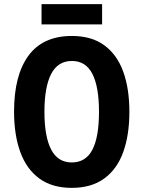

<svg xmlns="http://www.w3.org/2000/svg" viewBox="-20 -899 694 929"><path d="M606 -358Q606 -245 576 -162.5Q546 -80 484 -35Q422 10 327 10Q232 10 170 -35.5Q108 -81 78 -164Q48 -247 48 -359Q48 -535 118 -630Q188 -725 328 -725Q423 -725 484.5 -680Q546 -635 576 -553Q606 -471 606 -358ZM195 -358Q195 -238 227.5 -175.5Q260 -113 327 -113Q395 -113 427 -174.5Q459 -236 459 -358Q459 -479 427 -541.5Q395 -604 328 -604Q260 -604 227.5 -541Q195 -478 195 -358ZM474 -879V-781H181V-879Z"/></svg>

Font: Noto Sans Arabic Cond
Style: Bold
Weight: 700
Width: 3
Designer: Monotype Design Team, Nadine Chahine, Nizar Qandah and Khaled Hosny
Foundry: Monotype Imaging Inc.
Version: Version 2.012; ttfautohint (v1.8.4.7-5d5b)